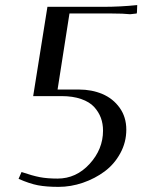

<svg xmlns="http://www.w3.org/2000/svg" viewBox="-20 -729 577 757"><path d="M53.2 -23.9 64.9 -50.8Q107.9 -36.1 137.2 -30.5Q166.5 -24.9 207 -24.9Q280.3 -24.9 333.3 -82.8Q386.2 -140.6 386.2 -213.9Q386.2 -241.2 377.7 -264.4Q369.1 -287.6 351.1 -307.4Q333 -327.1 300 -338.6Q267.1 -350.1 222.2 -350.1H110.8L167 -702.1H387.2Q454.1 -702.1 521 -709L520 -681.2L519 -675.8L493.2 -672.9Q466.3 -675.8 420.9 -675.8H253.9L207 -376H291Q341.8 -376 383.5 -358.4Q425.3 -340.8 451.7 -304.2Q478 -267.6 478 -217.8Q478 -168 454.3 -124.8Q430.7 -81.5 392.6 -53.2Q354.5 -24.9 306.9 -8.5Q259.3 7.8 210.9 7.8Q163.1 7.8 129.6 1.5Q96.2 -4.9 53.2 -23.9Z"/></svg>

Font: Dihjauti
Style: Bold Italic
Weight: 700
Italic angle: -9°
Designer: T. Christopher White
Version: Version 3.0.0